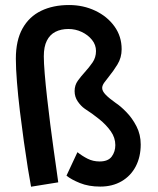

<svg xmlns="http://www.w3.org/2000/svg" viewBox="-20 -722 612 745"><path d="M100.5 2.5Q95.5 -23.5 88 -70Q80.5 -116.5 72.5 -173.8Q64.5 -231 57.2 -290.8Q50 -350.5 45.8 -403.8Q41.5 -457 41.5 -494Q41.5 -565 67.2 -611.2Q93 -657.5 139.5 -680Q186 -702.5 248 -702.5Q303 -702.5 349.5 -680.5Q396 -658.5 424 -619.8Q452 -581 452 -531Q452 -498.5 435.8 -472Q419.5 -445.5 403 -425.5Q392 -412 384.2 -401Q376.5 -390 376.5 -380.5Q376.5 -368.5 390 -354.5Q403.5 -340.5 429 -322.5Q447.5 -310.5 470.2 -287.2Q493 -264 509.5 -232Q526 -200 526 -161.5Q526 -113.5 506.8 -76.5Q487.5 -39.5 452 -18.8Q416.5 2 369 2Q324 2 290 -11.8Q256 -25.5 238 -40.5L280.5 -131.5Q298.5 -117 319.8 -106.2Q341 -95.5 366.5 -95.5Q399.5 -95.5 413.5 -114.5Q427.5 -133.5 427.5 -159Q427.5 -187.5 410 -212.5Q392.5 -237.5 365.2 -259.5Q338 -281.5 309 -300Q294 -310.5 281.8 -328.2Q269.5 -346 269.5 -368.5Q269.5 -391.5 282 -408.8Q294.5 -426 309.5 -442.5Q325.5 -460 339 -479.5Q352.5 -499 352.5 -524Q352.5 -548 337 -567.2Q321.5 -586.5 297.2 -598Q273 -609.5 245.5 -609.5Q216.5 -609.5 195 -598.5Q173.5 -587.5 161.8 -564.2Q150 -541 150 -503.5Q150 -478.5 153.5 -436Q157 -393.5 162.8 -342.2Q168.5 -291 175.2 -238.5Q182 -186 188.5 -139.2Q195 -92.5 199.8 -59.5Q204.5 -26.5 206 -14.5Z"/></svg>

Font: Grandstander Thin Medium
Style: Regular
Weight: 500
Version: Version 1.200